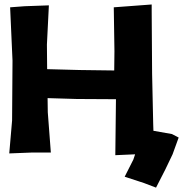

<svg xmlns="http://www.w3.org/2000/svg" viewBox="-20 -690 821 861"><path d="M751 -88.9 668 -103.5 667 -134.8 662.1 -359.4 660.2 -639.6V-669.9L555.7 -662.1L490.2 -657.2L493.2 -460L492.2 -374L337.9 -376L191.4 -379.9L190.4 -490.2L199.2 -666L90.8 -662.1L25.4 -657.2L36.1 -418L34.2 -149.4L21.5 -2L121.1 -5.9H208L194.3 -186.5L193.4 -250L324.2 -246.1L500 -245.1L497.1 5.9L585.9 2L578.1 25.4L539.1 102.5L626 130.9L679.7 151.4L720.7 71.3L753.9 2L781.2 -73.2Z"/></svg>

Font: MaokenAssortedSans-Lite
Style: Lite
Weight: 400
Version: Version 1.400